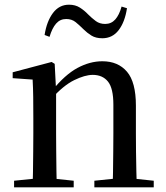

<svg xmlns="http://www.w3.org/2000/svg" viewBox="-20 -798 708 818"><path d="M40 0V-28L148 -39H189L294 -28V0ZM119 0Q120 -25 120.5 -66Q121 -107 121.5 -152Q122 -197 122 -230V-295Q122 -346 121.5 -384.5Q121 -423 119 -459L34 -465V-490L200 -534L213 -526L219 -410V-409V-230Q219 -197 219.5 -152Q220 -107 220.5 -66Q221 -25 222 0ZM382 0V-28L488 -39H530L635 -28V0ZM460 0Q461 -25 461.5 -65.5Q462 -106 462.5 -151Q463 -196 463 -230V-352Q463 -422 440 -450.5Q417 -479 375 -479Q342 -479 296 -456.5Q250 -434 198 -376L191 -412H202Q257 -480 310 -508.5Q363 -537 416 -537Q483 -537 521 -492.5Q559 -448 559 -348V-230Q559 -196 559.5 -151Q560 -106 561 -65.5Q562 -25 563 0ZM170 -649Q179 -707 205.5 -742.5Q232 -778 274 -778Q301 -778 320.5 -765.5Q340 -753 354 -738Q372 -720 388.5 -708Q405 -696 428 -696Q454 -696 471 -715Q488 -734 498 -770L521 -763Q512 -704 485.5 -669.5Q459 -635 416 -635Q388 -635 369.5 -646.5Q351 -658 336 -673Q319 -690 302.5 -703.5Q286 -717 262 -717Q236 -717 219 -697.5Q202 -678 191 -641Z"/></svg>

Font: Noto Serif TC ExtraLight Medium
Style: Regular
Weight: 500
Version: Version 2.002-H1;hotconv 1.1.0;makeotfexe 2.6.0